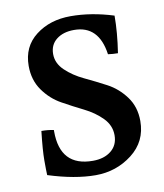

<svg xmlns="http://www.w3.org/2000/svg" viewBox="-76 -757 673 786"><g transform="rotate(-10 260.0 -364.5)"><path d="M477 -222Q477 -137 411 -86Q345 -35 259 -35Q173 -35 63 -70Q62 -89 62 -131Q62 -173 71 -252Q98 -252 122 -247Q122 -244 122 -241Q122 -95 258 -95Q305 -95 334 -118.5Q363 -142 363 -183Q363 -224 332.5 -255Q302 -286 258.5 -307.5Q215 -329 171 -353.5Q127 -378 96.5 -421Q66 -464 66 -523Q66 -603 125 -648.5Q184 -694 270 -694Q356 -694 448 -665Q448 -595 435 -511Q414 -511 394 -514Q377 -636 274 -636Q229 -636 201 -614Q173 -592 173 -553.5Q173 -515 204.5 -485Q236 -455 280.5 -434Q325 -413 369.5 -389.5Q414 -366 445.5 -323.5Q477 -281 477 -222Z"/></g></svg>

Font: Halant Semibold
Style: Regular
Weight: 600
Version: Version 1.100;PS 1.0;hotconv 1.0.78;makeotf.lib2.5.61930; tt